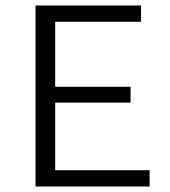

<svg xmlns="http://www.w3.org/2000/svg" viewBox="-20 -678 619 698"><path d="M523.9 0H109.1V-658H492.6V-598.9H180.6V-59.1H523.9ZM133.5 -305V-362.5H454.6V-305Z"/></svg>

Font: Ysabeau
Style: Bold
Weight: 700
Designer: Christian Thalmann (Catharsis Fonts)
Version: Version 2.000;gftools[0.9.27.dev2+g8671c4b]